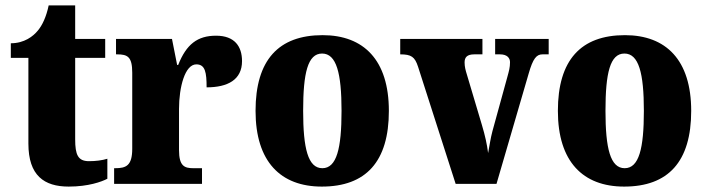

<svg xmlns="http://www.w3.org/2000/svg" viewBox="-20 -680 2612 710"><path d="M234 10C307 10 356 -8 377 -19V-93C358 -87 334 -84 309 -84C268 -84 258 -108 258 -165V-466H369V-536H258V-660H160C151 -617 136 -586 120 -567C103 -546 70 -520 20 -520V-466H85V-149C85 -31 143 10 234 10Z M402 0H727V-58H695C662 -58 642 -66 642 -125V-277C642 -358 664 -442 706 -442C739 -442 744 -412 744 -357C822 -357 875 -385 875 -454C875 -508 848 -548 779 -548C710 -548 669 -516 639 -440H635L616 -536H409V-479H413C452 -479 469 -470 469 -411V-130C469 -67 446 -58 406 -58H402Z M1170 10C1333 10 1418 -82 1418 -270C1418 -458 1325 -550 1173 -550C1010 -550 925 -458 925 -270C925 -82 1018 10 1170 10ZM1172 -58C1119 -58 1101 -131 1101 -270C1101 -410 1118 -482 1171 -482C1224 -482 1243 -410 1243 -270C1243 -131 1225 -58 1172 -58Z M1526 -433 1665 0H1816L1935 -408C1951 -464 1964 -479 1986 -479H2009V-536H1811V-479H1829C1856 -479 1866 -465 1866 -450C1866 -430 1862 -417 1856 -395L1801 -195C1794 -169 1790 -140 1785 -114C1781 -146 1774 -178 1762 -218L1706 -406C1702 -419 1698 -433 1698 -449C1698 -468 1707 -479 1734 -479H1764V-536H1460V-479C1501 -479 1514 -470 1526 -433Z M2288 10C2451 10 2536 -82 2536 -270C2536 -458 2443 -550 2291 -550C2128 -550 2043 -458 2043 -270C2043 -82 2136 10 2288 10ZM2290 -58C2237 -58 2219 -131 2219 -270C2219 -410 2236 -482 2289 -482C2342 -482 2361 -410 2361 -270C2361 -131 2343 -58 2290 -58Z"/></svg>

Font: Noto Serif Georgian Condensed Black
Style: Regular
Weight: 900
Width: 3
Designer: Monotype Design Team, Akaki Razmadze
Foundry: Google LLC
Version: Version 2.003